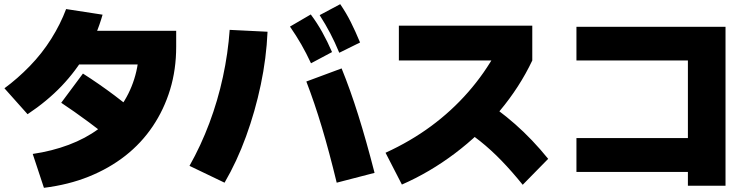

<svg xmlns="http://www.w3.org/2000/svg" viewBox="-20 -872 3560 913"><path d="M135.6 -140Q226.7 -153.3 306.7 -183.3Q386.7 -213.3 448.3 -258.9Q510 -304.4 552.8 -364.4Q595.6 -424.4 618.3 -496.1Q641.1 -567.8 641.1 -650L713.3 -565.6H286.7V-725.6H817.8V-650Q817.8 -541.1 788.9 -446.1Q760 -351.1 706.1 -271.1Q652.2 -191.1 575.6 -131.1Q498.9 -71.1 402.2 -32.2Q305.6 6.7 188.9 21.1ZM1.1 -452.2Q63.3 -497.8 121.7 -557.8Q180 -617.8 223.9 -687.8Q267.8 -757.8 294.4 -828.9L467.8 -802.2Q440 -704.4 390.6 -619.4Q341.1 -534.4 272.8 -462.8Q204.4 -391.1 111.1 -328.9ZM561.1 -167.8Q474.4 -237.8 402.2 -291.1Q330 -344.4 271.1 -383.3L374.4 -522.2Q451.1 -473.3 524.4 -418.3Q597.8 -363.3 663.3 -307.8Z M1458.9 -571.1Q1436.7 -618.9 1412.8 -660.6Q1388.9 -702.2 1358.9 -745.6L1457.8 -803.3Q1487.8 -763.3 1512.2 -719.4Q1536.7 -675.6 1558.9 -624.4ZM1593.3 -621.1Q1572.2 -672.2 1550 -714.4Q1527.8 -756.7 1500 -800L1597.8 -852.2Q1626.7 -810 1648.3 -766.7Q1670 -723.3 1692.2 -670ZM1581.1 -3.3Q1545.6 -150 1510.6 -266.7Q1475.6 -383.3 1436.7 -484.4L1604.4 -546.7Q1645.6 -445.6 1683.3 -325.6Q1721.1 -205.6 1761.1 -50ZM881.1 -83.3Q935.6 -180 975.6 -286.7Q1015.6 -393.3 1040 -506.1Q1064.4 -618.9 1072.2 -730L1252.2 -721.1Q1246.7 -595.6 1220 -468.9Q1193.3 -342.2 1150 -223.3Q1106.7 -104.4 1047.8 -3.3Z M1813.3 -145.6Q1932.2 -200 2030 -272.2Q2127.8 -344.4 2206.1 -433.9Q2284.4 -523.3 2341.1 -626.7L2392.2 -584.4H1876.7V-750H2511.1V-584.4Q2451.1 -457.8 2356.7 -345Q2262.2 -232.2 2142.8 -142.2Q2023.3 -52.2 1891.1 5.6ZM2465.6 6.7Q2414.4 -56.7 2365 -107.8Q2315.6 -158.9 2262.8 -201.1Q2210 -243.3 2148.9 -278.9L2263.3 -405.6Q2347.8 -353.3 2429.4 -281.7Q2511.1 -210 2586.7 -116.7Z M3251.1 11.1V-54.4H2721.1V-215.6H3251.1V-584.4H2721.1V-744.4H3430V11.1Z"/></svg>

Font: Paperlogy 9 Black
Style: Regular
Weight: 900
Designer: redesigned by Lee Juim, glyphs from Gmarket Sans & Montserrat
Foundry: PT&
Version: Version 1.001